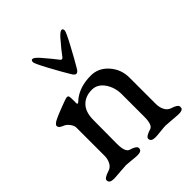

<svg xmlns="http://www.w3.org/2000/svg" viewBox="-192 -806 927 927"><g transform="rotate(-45 271.5 -342.0)"><path d="M290 -590Q310 -618 350 -664Q370 -686 380 -686Q389 -686 389 -673Q389 -663 355.5 -600.5Q322 -538 301 -503Q291 -485 281 -485Q271 -485 261 -503Q239 -539 205.5 -601Q172 -663 172 -673Q172 -686 181 -686Q191 -686 211 -664Q255 -613 272 -590Q281 -578 290 -590ZM449 -110Q449 -88 458.5 -69Q468 -50 487 -44Q523 -33 523 -18Q523 -12 522 -8.5Q521 -5 514.5 -1.5Q508 2 496 2Q484 2 449.5 -1Q415 -4 408 -4Q398 -4 371.5 -1Q345 2 334 2Q304 2 304 -18Q304 -32 343 -44Q366 -50 366 -108V-261Q366 -307 341.5 -342.5Q317 -378 279 -378Q234 -378 207.5 -350.5Q181 -323 181 -268L180 -108Q180 -51 203 -44Q241 -33 241 -18Q241 2 212 2Q200 2 173 -1Q146 -4 139 -4Q129 -4 95 -1Q61 2 50 2Q20 2 20 -18Q20 -32 59 -44Q78 -50 87.5 -68.5Q97 -87 97 -108V-302Q97 -315 85 -331Q73 -347 56 -353Q35 -361 35 -374Q35 -386 64 -399Q76 -405 118.5 -421.5Q161 -438 168 -438Q176 -438 178 -432.5Q180 -427 180 -410V-385Q180 -372 196 -387Q199 -390 200 -391Q248 -430 324 -430Q376 -430 412.5 -388.5Q449 -347 449 -291Z"/></g></svg>

Font: EB Garamond 08
Style: Regular
Weight: 400
Version: Version 0.016 ; ttfautohint (v1.5)